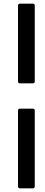

<svg xmlns="http://www.w3.org/2000/svg" viewBox="-20 -850 246 1055"><path d="M90 -392Q79 -392 79 -403V-819Q79 -830 90 -830H160Q171 -830 171 -819V-403Q171 -392 160 -392ZM90 185Q79 185 79 174V-242Q79 -253 90 -253H160Q171 -253 171 -242V174Q171 185 160 185Z"/></svg>

Font: Sofia Sans Extra Condensed
Style: Bold Italic
Weight: 700
Italic angle: -9°
Designer: Botio Nikoltchev, Ani Petrova
Foundry: lettersoup
Version: Version 4.101